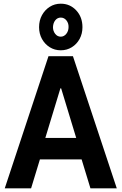

<svg xmlns="http://www.w3.org/2000/svg" viewBox="-20 -1026 662 1046"><path d="M5.9 0 244.1 -719.7H377.4L616.2 0H472.7L413.6 -193.8L403.8 -246.1L313 -544.9H309.1L218.3 -246.1L208.5 -193.8L149.4 0ZM145 -157.7V-274.4H476.1V-157.7ZM311 -752Q277.8 -752 251.2 -768.6Q224.6 -785.2 208.7 -813.7Q192.9 -842.3 192.9 -877.9Q192.9 -914.6 208.7 -943.4Q224.6 -972.2 251.2 -989Q277.8 -1005.9 311 -1005.9Q361.3 -1005.9 395.3 -969.5Q429.2 -933.1 429.2 -877.9Q429.2 -842.3 413.6 -813.7Q397.9 -785.2 371.1 -768.6Q344.2 -752 311 -752ZM311 -826.2Q328.6 -826.2 341.1 -841.6Q353.5 -856.9 353.5 -878.9Q354 -899.9 341.8 -915Q329.6 -930.2 311 -930.2Q293 -930.2 281.2 -915.5Q269.5 -900.9 268.6 -877.9Q268.6 -857.4 280.5 -841.8Q292.5 -826.2 311 -826.2Z"/></svg>

Font: Reddit Sans Condensed
Style: Bold
Weight: 700
Designer: Stephen Hutchings
Foundry: Reddit
Version: Version 1.014